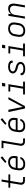

<svg xmlns="http://www.w3.org/2000/svg" viewBox="2594 -3398 813 6040"><g transform="rotate(-90 3000.0 -378.5)"><path d="M341 0Q320 0 300 -3.5Q280 -7 262.5 -16Q245 -25 232.5 -40Q220 -55 214 -74Q208 -93 208 -113.5Q208 -134 211 -155L262 -462H116V-520H272L308 -735H373L337 -520H534V-462H328L275 -145Q272 -128 273.5 -111.5Q275 -95 284 -82Q293 -69 308.5 -63.5Q324 -58 341 -58H452V0Z M855 8Q824 8 794 2.5Q764 -3 738.5 -17.5Q713 -32 695 -55Q677 -78 668.5 -106.5Q660 -135 660 -166Q660 -197 665 -228L681 -328Q686 -355 695.5 -382Q705 -409 721.5 -433Q738 -457 761.5 -476.5Q785 -496 811.5 -507.5Q838 -519 866 -523.5Q894 -528 921 -528Q921 -528 921 -528Q921 -528 921 -528Q952 -528 982 -522Q1012 -516 1037 -501.5Q1062 -487 1079.5 -464Q1097 -441 1105.5 -413Q1114 -385 1114 -354Q1114 -323 1109 -292L1099 -231H731L728 -218Q725 -197 724.5 -175.5Q724 -154 729.5 -134Q735 -114 746.5 -97.5Q758 -81 775 -70Q792 -59 812.5 -54.5Q833 -50 855 -50Q879 -50 904 -54Q929 -58 952 -69Q975 -80 993.5 -100Q1012 -120 1018 -144H1082Q1077 -121 1064.5 -99Q1052 -77 1034.5 -58.5Q1017 -40 995 -26.5Q973 -13 949.5 -5.5Q926 2 902.5 5Q879 8 855 8ZM740 -289H1043L1045 -302Q1049 -323 1049 -344.5Q1049 -366 1044 -386Q1039 -406 1028 -422.5Q1017 -439 1000 -450Q983 -461 962.5 -465.5Q942 -470 920 -470Q900 -470 879.5 -466.5Q859 -463 839.5 -453.5Q820 -444 803 -429.5Q786 -415 774 -397Q762 -379 755 -359Q748 -339 745 -318ZM930 -580 893 -620 1059 -765 1104 -715Z M1571 0Q1549 0 1528.5 -3.5Q1508 -7 1490 -16.5Q1472 -26 1459.5 -41.5Q1447 -57 1440.5 -76Q1434 -95 1434 -116.5Q1434 -138 1437 -159L1523 -677H1358V-735H1598L1501 -150Q1498 -132 1499.5 -114.5Q1501 -97 1510.5 -83.5Q1520 -70 1536.5 -64Q1553 -58 1571 -58H1665V0Z M2055 8Q2024 8 1994 2.5Q1964 -3 1938.5 -17.5Q1913 -32 1895 -55Q1877 -78 1868.5 -106.5Q1860 -135 1860 -166Q1860 -197 1865 -228L1881 -328Q1886 -355 1895.5 -382Q1905 -409 1921.5 -433Q1938 -457 1961.5 -476.5Q1985 -496 2011.5 -507.5Q2038 -519 2066 -523.5Q2094 -528 2121 -528Q2121 -528 2121 -528Q2121 -528 2121 -528Q2152 -528 2182 -522Q2212 -516 2237 -501.5Q2262 -487 2279.5 -464Q2297 -441 2305.5 -413Q2314 -385 2314 -354Q2314 -323 2309 -292L2299 -231H1931L1928 -218Q1925 -197 1924.5 -175.5Q1924 -154 1929.5 -134Q1935 -114 1946.5 -97.5Q1958 -81 1975 -70Q1992 -59 2012.5 -54.5Q2033 -50 2055 -50Q2079 -50 2104 -54Q2129 -58 2152 -69Q2175 -80 2193.5 -100Q2212 -120 2218 -144H2282Q2277 -121 2264.5 -99Q2252 -77 2234.5 -58.5Q2217 -40 2195 -26.5Q2173 -13 2149.5 -5.5Q2126 2 2102.5 5Q2079 8 2055 8ZM1940 -289H2243L2245 -302Q2249 -323 2249 -344.5Q2249 -366 2244 -386Q2239 -406 2228 -422.5Q2217 -439 2200 -450Q2183 -461 2162.5 -465.5Q2142 -470 2120 -470Q2100 -470 2079.5 -466.5Q2059 -463 2039.5 -453.5Q2020 -444 2003 -429.5Q1986 -415 1974 -397Q1962 -379 1955 -359Q1948 -339 1945 -318ZM2130 -580 2093 -620 2259 -765 2304 -715Z M2606 0 2495 -520H2567L2636 -173Q2641 -147 2646 -121Q2651 -95 2655 -69Q2668 -95 2681.5 -121Q2695 -147 2709 -173L2893 -520H2965L2681 0Z M3048 0V-58H3229L3296 -462H3139V-520H3371L3294 -58H3451V0ZM3396 -620H3297L3313 -720H3413Z M3851 8Q3827 8 3803.5 6Q3780 4 3757.5 -2Q3735 -8 3714.5 -18Q3694 -28 3679 -44.5Q3664 -61 3657 -83Q3650 -105 3654 -129Q3654 -131 3654.5 -132.5Q3655 -134 3655 -135H3720Q3720 -134 3720 -133.5Q3720 -133 3719 -132Q3717 -117 3722.5 -103Q3728 -89 3738.5 -79.5Q3749 -70 3762.5 -64.5Q3776 -59 3790.5 -55.5Q3805 -52 3820.5 -51Q3836 -50 3851 -50Q3866 -50 3881.5 -51Q3897 -52 3912 -55Q3927 -58 3942.5 -63Q3958 -68 3971.5 -76.5Q3985 -85 3995.5 -98.5Q4006 -112 4008 -127Q4012 -147 4003 -164.5Q3994 -182 3979.5 -193Q3965 -204 3947.5 -210.5Q3930 -217 3911 -221.5Q3892 -226 3873.5 -230.5Q3855 -235 3837 -241Q3819 -247 3802 -255Q3785 -263 3770 -274Q3755 -285 3742.5 -298.5Q3730 -312 3721.5 -328.5Q3713 -345 3709.5 -364Q3706 -383 3710 -403Q3713 -424 3725 -444Q3737 -464 3755 -479Q3773 -494 3794 -503.5Q3815 -513 3836.5 -518.5Q3858 -524 3879.5 -526Q3901 -528 3922 -528Q3946 -528 3969 -526Q3992 -524 4013.5 -518Q4035 -512 4055 -501.5Q4075 -491 4089 -474.5Q4103 -458 4109 -436Q4115 -414 4111 -391Q4111 -389 4110.5 -387.5Q4110 -386 4110 -385H4045Q4046 -386 4046 -386.5Q4046 -387 4046 -388Q4049 -403 4044 -416.5Q4039 -430 4029.5 -439.5Q4020 -449 4007 -455Q3994 -461 3980 -464.5Q3966 -468 3951.5 -469Q3937 -470 3922 -470Q3908 -470 3893.5 -469Q3879 -468 3864 -465Q3849 -462 3834.5 -456.5Q3820 -451 3807 -442.5Q3794 -434 3785 -421Q3776 -408 3773 -393Q3770 -373 3778.5 -356Q3787 -339 3801.5 -327.5Q3816 -316 3834 -309.5Q3852 -303 3870.5 -298.5Q3889 -294 3907.5 -289.5Q3926 -285 3944 -279Q3962 -273 3979 -265Q3996 -257 4011 -246Q4026 -235 4038.5 -221.5Q4051 -208 4059.5 -192Q4068 -176 4071.5 -156.5Q4075 -137 4072 -118Q4068 -96 4055.5 -75Q4043 -54 4024.5 -39.5Q4006 -25 3984 -15.5Q3962 -6 3940 -1Q3918 4 3895.5 6Q3873 8 3851 8Z M4248 0V-58H4429L4496 -462H4339V-520H4571L4494 -58H4651V0ZM4596 -620H4497L4513 -720H4613Z M5052 8Q5052 8 5052 8Q5052 8 5052 8Q5021 8 4991 2Q4961 -4 4936.5 -18.5Q4912 -33 4894 -56Q4876 -79 4868 -107Q4860 -135 4860 -166Q4860 -197 4865 -228L4881 -328Q4886 -355 4895.5 -382Q4905 -409 4921.5 -433Q4938 -457 4961.5 -476.5Q4985 -496 5011.5 -507.5Q5038 -519 5066 -523.5Q5094 -528 5121 -528Q5121 -528 5121 -528Q5121 -528 5121 -528Q5152 -528 5182 -522Q5212 -516 5237 -501.5Q5262 -487 5279.5 -464Q5297 -441 5305.5 -413Q5314 -385 5314 -354Q5314 -323 5309 -292L5292 -192Q5288 -165 5278.5 -138Q5269 -111 5252 -87Q5235 -63 5212 -43.5Q5189 -24 5162.5 -12.5Q5136 -1 5108 3.5Q5080 8 5052 8ZM5053 -50Q5073 -50 5094 -53.5Q5115 -57 5134.5 -66.5Q5154 -76 5171 -90.5Q5188 -105 5199.5 -123Q5211 -141 5218 -161Q5225 -181 5228 -202L5245 -302Q5249 -323 5249 -344.5Q5249 -366 5244 -386Q5239 -406 5228 -422.5Q5217 -439 5200 -450Q5183 -461 5162.5 -465.5Q5142 -470 5120 -470Q5100 -470 5079.5 -466.5Q5059 -463 5039.5 -453.5Q5020 -444 5003 -429.5Q4986 -415 4974 -397Q4962 -379 4955 -359Q4948 -339 4945 -318L4928 -218Q4925 -197 4924.5 -175.5Q4924 -154 4929 -134Q4934 -114 4945.5 -97.5Q4957 -81 4973.5 -70Q4990 -59 5011 -54.5Q5032 -50 5053 -50Z M5435 0 5521 -520H5586L5571 -429Q5585 -452 5605.5 -471.5Q5626 -491 5650 -504Q5674 -517 5700.5 -522.5Q5727 -528 5752 -528Q5781 -528 5808 -521Q5835 -514 5855 -497Q5875 -480 5887 -455.5Q5899 -431 5903.5 -404Q5908 -377 5906.5 -349Q5905 -321 5901 -292L5852 0H5787L5837 -302Q5841 -323 5841.5 -344Q5842 -365 5837.5 -384.5Q5833 -404 5823 -421Q5813 -438 5797 -449.5Q5781 -461 5761 -465.5Q5741 -470 5720 -470Q5701 -470 5681.5 -466.5Q5662 -463 5643.5 -454Q5625 -445 5609 -431Q5593 -417 5581.5 -400Q5570 -383 5563.5 -364Q5557 -345 5554 -325L5500 0Z"/></g></svg>

Font: Iosevka SS04 Lt Ex Obl
Style: Regular
Weight: 300
Width: 7
Italic angle: -9°
Monospace: yes
Designer: Belleve Invis
Foundry: Belleve Invis
Version: Version 19.0.0; ttfautohint (v1.8.4)